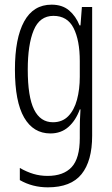

<svg xmlns="http://www.w3.org/2000/svg" viewBox="-20 -562 482 823"><path d="M201 -542Q247 -542 276 -517.5Q305 -493 321 -453H325L331 -532H375V20Q375 128 329.5 184.5Q284 241 185 241Q119 241 65 210V158Q95 175 123.5 183.5Q152 192 184 192Q252 192 287 154.5Q322 117 322 30V-2Q322 -21 322.5 -43.5Q323 -66 325 -93H322Q305 -46 273.5 -18Q242 10 196 10Q123 10 83.5 -58Q44 -126 44 -264Q44 -398 83.5 -470Q123 -542 201 -542ZM209 -494Q150 -494 124.5 -432.5Q99 -371 99 -264Q99 -147 126 -92.5Q153 -38 207 -38Q247 -38 272.5 -64Q298 -90 310 -134.5Q322 -179 322 -233V-300Q322 -389 295.5 -441.5Q269 -494 209 -494Z"/></svg>

Font: Noto Sans Sinhala ExtraCondensed Light
Style: Regular
Weight: 300
Width: 2
Designer: Jelle Bosma - Monotype Design Team
Foundry: Monotype Imaging Inc.
Version: Version 2.006; ttfautohint (v1.8.4.7-5d5b)